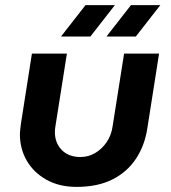

<svg xmlns="http://www.w3.org/2000/svg" viewBox="-20 -720 668 752"><path d="M603 -510 557 -217Q547 -151 513 -99Q479 -47 421 -17.5Q363 12 280 12Q212 12 162 -16Q112 -44 85 -90.5Q58 -137 58 -194Q58 -203 59.5 -214.5Q61 -226 62 -236L105 -510H242L197 -225Q196 -219 195.5 -213.5Q195 -208 195 -203Q195 -160 222 -132.5Q249 -105 295 -105Q326 -105 352.5 -120.5Q379 -136 397.5 -163Q416 -190 421 -225L466 -510ZM397 -577 493 -700H608L512 -577ZM219 -577 315 -700H430L334 -577Z"/></svg>

Font: MuseoModerno SemiBold
Style: Italic
Weight: 600
Italic angle: -9°
Designer: Pablo Cosgaya, Héctor Gatti, Marcela Romero, and the Authors of The MuseoModerno Project.
Foundry: Omnibus-Type Team
Version: Version 1.003